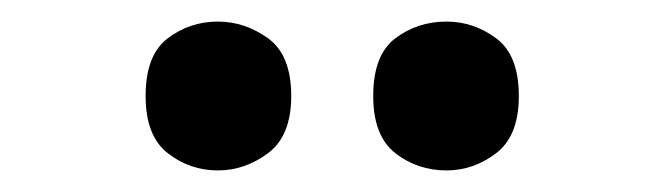

<svg xmlns="http://www.w3.org/2000/svg" viewBox="-20 -777 617 178"><path d="M394 -619Q367 -619 346.5 -635Q326 -651 326 -688Q326 -726 346.5 -741.5Q367 -757 394 -757Q419 -757 440 -741.5Q461 -726 461 -688Q461 -651 440 -635Q419 -619 394 -619ZM182 -619Q156 -619 135.5 -635Q115 -651 115 -688Q115 -726 135.5 -741.5Q156 -757 182 -757Q207 -757 228.5 -741.5Q250 -726 250 -688Q250 -651 228.5 -635Q207 -619 182 -619Z"/></svg>

Font: Noto Serif Tamil ExtraBold
Style: Regular
Weight: 800
Designer: Indian Type Foundry, Tom Grace, and the Monotype Design Team
Foundry: Monotype Imaging Inc.
Version: Version 2.004; ttfautohint (v1.8.4.7-5d5b)